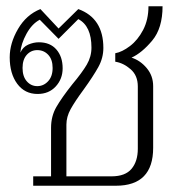

<svg xmlns="http://www.w3.org/2000/svg" viewBox="-20 -593 576 613"><path d="M86 -30H143V-185Q143 -222 160 -251.5Q177 -281 211 -324Q242 -361 257 -386.5Q272 -412 272 -441Q272 -510 230 -532L167 -469L107 -530Q82 -517 64.5 -485Q47 -453 45 -425Q53 -443 70 -450.5Q87 -458 104 -458Q140 -458 160 -435Q180 -412 180 -375Q180 -341 158 -317Q136 -293 100 -293Q59 -293 35 -325.5Q11 -358 11 -410Q11 -455 37.5 -500.5Q64 -546 109 -564L167 -502L230 -564Q310 -535 310 -440Q310 -408 294 -379Q278 -350 247 -307Q219 -269 205.5 -244.5Q192 -220 192 -195V-30H336Q380 -30 400 -54Q420 -78 420 -118V-317Q420 -352 397 -372Q374 -392 348 -396V-423Q370 -427 395 -446Q420 -465 437 -497.5Q454 -530 454 -573H499Q499 -503 466 -463.5Q433 -424 400 -409Q428 -400 448.5 -375.5Q469 -351 469 -318V-121Q469 0 350 0H86ZM148 -376Q148 -403 134 -418Q120 -433 99 -433Q79 -433 65.5 -418Q52 -403 52 -376Q52 -349 65.5 -333.5Q79 -318 99 -318Q119 -318 133.5 -333.5Q148 -349 148 -376Z"/></svg>

Font: Trirong ExtraLight
Style: Regular
Weight: 275
Designer: Katatrad Team
Foundry: CadsonDemak
Version: Version 1.001